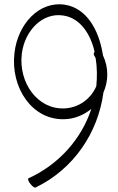

<svg xmlns="http://www.w3.org/2000/svg" viewBox="-20 -847 545 889"><path d="M145 21C321 -64 434 -232 459 -419C482 -471 484 -533 457 -590C456 -594 456 -598 455 -601C437 -707 382 -809 281 -825C160 -844 62 -734 47 -602C28 -442 128 -291 277 -295C326 -296 369 -315 403 -343C357 -203 252 -85 111 -21C108 -18 112 -6 121 5C131 17 141 24 145 21ZM418 -587C420 -584 422 -580 423 -577C430 -533 430 -490 426 -448C402 -392 348 -348 278 -345C153 -340 65 -465 81 -598C94 -704 176 -791 274 -775C353 -763 400 -687 418 -607C414 -604 412 -593 418 -587Z"/></svg>

Font: Nupuram Condensed Thin
Style: Regular
Weight: 100
Width: 3
Designer: Santhosh Thottingal (santhosh.thottingal@gmail.com)
Foundry: SMC
Version: Version 1.000